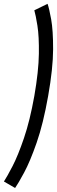

<svg xmlns="http://www.w3.org/2000/svg" viewBox="-85 -770 291 979"><path d="M-8 188.5 -65 155.5Q-49.5 132 -21.2 77.5Q7 23 37.2 -65.8Q67.5 -154.5 90 -280.5Q112 -407 113.2 -495.8Q114.5 -584.5 105.8 -639.2Q97 -694 90 -717.5L157.5 -750.5Q165.5 -728.5 175.8 -672Q186 -615.5 185.8 -518.8Q185.5 -422 160.5 -280.5Q135.5 -139 102 -42.8Q68.5 53.5 38 110Q7.5 166.5 -8 188.5Z"/></svg>

Font: Anybody Condensed Regular
Style: Italic
Weight: 400
Width: 3
Italic angle: -10°
Designer: Tyler Finck
Foundry: Etcetera Type Company
Version: Version 1.010; ttfautohint (v1.8.3) -l 8 -r 50 -G 200 -x 14 